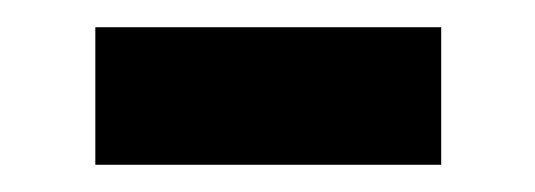

<svg xmlns="http://www.w3.org/2000/svg" viewBox="-20 -335 393 141"><path d="M304 -214H50V-315H304Z"/></svg>

Font: Hind Guntur SemiBold
Style: Regular
Weight: 600
Designer: Manushi Parikh, Hitesh Malaviya
Foundry: Indian Type Foundry
Version: Version 1.000;PS 1.0;hotconv 1.0.86;makeotf.lib2.5.63406; tt